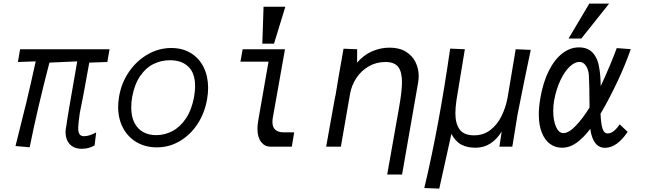

<svg xmlns="http://www.w3.org/2000/svg" viewBox="-20 -828 3640 1084"><path d="M350 -81.5Q350 -96.5 354 -115Q358 -151.5 416 -481.5L259 -474.5Q190 -209 147.5 3.5L67.5 -3.5Q102.5 -141 128 -246.5Q153.5 -352 181.5 -481.5L81 -478L93.5 -550H598.5L586 -478L484 -474.5Q445.5 -258.5 430.5 -190Q421.5 -128 421.5 -105Q421.5 -82 429 -70.5Q436.5 -59 455 -59Q483.5 -59 523 -80.5L514 -7Q481.5 12 441.5 12Q397.5 12 373.8 -14Q350 -40 350 -81.5Z M647 -224.5Q647 -251.5 652.5 -283.5Q665 -359 707.5 -421.5Q750 -484 813 -520.5Q876 -557 947 -557Q1010.5 -557 1057.5 -528.2Q1104.5 -499.5 1129.8 -448.2Q1155 -397 1155 -331.5Q1155 -300 1149 -267Q1136 -191 1096 -129.2Q1056 -67.5 996 -31.8Q936 4 865.5 4Q801 4 751.2 -25.2Q701.5 -54.5 674.2 -106.5Q647 -158.5 647 -224.5ZM1076 -282.5Q1081.5 -316.5 1081.5 -341Q1081.5 -415.5 1043.2 -451.8Q1005 -488 940 -488Q891 -488 847.8 -467.2Q804.5 -446.5 772 -399.8Q739.5 -353 726 -279.5Q721 -249.5 721 -221Q721 -170 738.8 -135Q756.5 -100 788.2 -82.5Q820 -65 861.5 -65Q910 -65 953.8 -88Q997.5 -111 1030 -159.8Q1062.5 -208.5 1076 -282.5Z M1433.5 -101.5Q1433.5 -120 1437.5 -145L1496 -480H1337.5L1350 -550H1589L1520.5 -164.5Q1518 -149.5 1518 -140.5Q1518 -108.5 1535.2 -94.8Q1552.5 -81 1577.5 -81H1641Q1633.5 -37.5 1627.5 0H1506Q1474.5 0 1454 -26.8Q1433.5 -53.5 1433.5 -101.5ZM1591 -790 1527 -581.5H1461L1468 -790Z M2249.5 -364Q2249.5 -423 2228 -450.5Q2206.5 -478 2156 -478Q2104 -478 2061.5 -453.2Q2019 -428.5 1992 -387.5Q1965 -346.5 1956.5 -299L1904.5 0H1821.5L1849 -154L1852 -170Q1871 -279.5 1875 -294Q1886 -364 1919.5 -553L1996.5 -550L1996 -474.5Q2033 -517 2080.2 -538Q2127.5 -559 2179.5 -559Q2234.5 -559 2271.5 -536.2Q2308.5 -513.5 2326.2 -476.8Q2344 -440 2344 -397.5Q2344 -382 2340.5 -361L2250 157.5H2166L2231 -209Q2249.5 -310.5 2249.5 -364Z M2521.5 -553.5 2604.5 -550 2557 -261.5Q2551 -218.5 2551 -189Q2551 -130.5 2575 -97.2Q2599 -64 2656.5 -64Q2709.5 -64 2748.5 -94Q2787.5 -124 2811.2 -172Q2835 -220 2845.5 -275.5L2891.5 -550L2976.5 -546.5Q2963 -484.5 2939.8 -370Q2916.5 -255.5 2902 -181.5L2872.5 0H2799.5L2812.5 -86Q2787.5 -43.5 2750 -18.8Q2712.5 6 2664.5 6Q2618 6 2585 -11.2Q2552 -28.5 2528.5 -72L2460 237L2375.5 233.5Q2458.5 -113.5 2521.5 -553.5Z M3022 -182Q3022 -224.5 3031 -275.5Q3046 -363 3078.2 -427.5Q3110.5 -492 3154.5 -526.2Q3198.5 -560.5 3248.5 -560.5Q3300.5 -560.5 3328.8 -527.5Q3357 -494.5 3363.5 -442Q3370.5 -407.5 3371.5 -341.5Q3397.5 -397 3423.8 -459.8Q3450 -522.5 3462 -556.5L3541 -550.5Q3512 -465.5 3465.8 -367.2Q3419.5 -269 3373.5 -191L3370.5 -186.5Q3373 -128.5 3381.8 -101.5Q3390.5 -74.5 3411 -74.5Q3428.5 -74.5 3446 -88.8Q3463.5 -103 3478.5 -126L3523.5 -83.5Q3463 6.5 3396 6.5Q3327.5 6.5 3312.5 -100.5Q3274 -49.5 3235 -21.8Q3196 6 3152.5 6Q3114.5 6 3085 -15.8Q3055.5 -37.5 3038.8 -79.8Q3022 -122 3022 -182ZM3190 -610.5 3307 -807.5H3419L3262 -610.5ZM3103.5 -202Q3103.5 -148.5 3119 -112.5Q3134.5 -76.5 3161 -76.5Q3191 -76.5 3231 -118.2Q3271 -160 3308.5 -221Q3307.5 -363 3304.5 -405.5Q3302 -436.5 3287.5 -457.5Q3273 -478.5 3251.5 -478.5Q3224.5 -478.5 3195.8 -451.2Q3167 -424 3143.8 -374.5Q3120.5 -325 3108.5 -261Q3103.5 -232.5 3103.5 -202Z"/></svg>

Font: JuliaMono
Style: Italic
Weight: 400
Italic angle: -9°
Monospace: yes
Designer: cormullion
Foundry: corm
Version: Version 0.057; ttfautohint (v1.8.4)